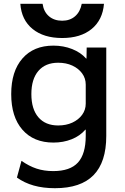

<svg xmlns="http://www.w3.org/2000/svg" viewBox="-20 -770 656 1010"><path d="M269 220Q207 220 157.5 206Q108 192 69 164L93 76Q133 104 172.5 117Q212 130 260 130Q349 130 390 85Q431 40 431 -55V-88H429Q401 -55 357 -37.5Q313 -20 261 -20Q157 -20 98 -87.5Q39 -155 39 -275Q39 -395 98 -462.5Q157 -530 261 -530Q314 -530 359.5 -512Q405 -494 433 -462H435L436 -520H539V-55Q539 83 472 151.5Q405 220 269 220ZM286 -110Q328 -110 360.5 -125Q393 -140 412 -166Q431 -192 431 -225V-325Q431 -358 412 -384Q393 -410 360.5 -425Q328 -440 286 -440Q219 -440 182 -397Q145 -354 145 -275Q145 -196 182 -153Q219 -110 286 -110ZM307 -570Q210 -570 151.5 -617.5Q93 -665 87 -750H204Q210 -708 237.5 -684.5Q265 -661 307 -661Q348 -661 375 -684.5Q402 -708 410 -750H527Q520 -665 462 -617.5Q404 -570 307 -570Z"/></svg>

Font: M PLUS 2 Medium
Style: Regular
Weight: 500
Designer: Coji Morishita
Foundry: UNDERFOREST DESIGN
Version: Version 1.001